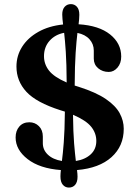

<svg xmlns="http://www.w3.org/2000/svg" viewBox="-20 -810 654 910"><path d="M347.5 27.5Q347.5 53 336.2 66Q325 79 306.5 79Q289.5 79 278 66Q266.5 53 266.5 26Q266.5 13.5 268.5 -4Q168 -11.5 111 -55.8Q54 -100 54 -158.5Q54 -190 71.5 -210.2Q89 -230.5 119 -230.5Q146 -230.5 164.5 -212Q183 -193.5 183 -162.5V-131Q183 -99.5 207 -76.8Q231 -54 273.5 -47Q278 -80.5 282.2 -134.8Q286.5 -189 287.5 -281Q277.5 -284.5 266.5 -287.5Q152 -324 105 -375Q58 -426 58 -494.5Q58 -546 85 -588.5Q112 -631 161.8 -659Q211.5 -687 279 -694Q277.5 -708 276.2 -719.2Q275 -730.5 275 -741Q275 -765 286.5 -777.8Q298 -790.5 316 -790.5Q333 -790.5 344.5 -778Q356 -765.5 356 -740Q356 -729.5 355 -719Q354 -708.5 352.5 -695Q449 -689 501.8 -646.8Q554.5 -604.5 554.5 -542Q554.5 -510 536.8 -489.5Q519 -469 495.5 -469Q466 -469 445.2 -486.5Q424.5 -504 424.5 -532V-570.5Q424.5 -601 404.2 -623.8Q384 -646.5 347 -654Q342.5 -618 338.5 -559.5Q334.5 -501 334 -404.5Q343 -401.5 353 -398.5Q435 -372.5 481.5 -340.8Q528 -309 547.2 -273.5Q566.5 -238 566.5 -199.5Q566.5 -117.5 508.5 -65.2Q450.5 -13 345 -4Q347.5 14.5 347.5 27.5ZM188.5 -543.5Q188.5 -506 212.2 -475.5Q236 -445 296 -419Q295.5 -509 291.8 -564.5Q288 -620 284 -654.5Q241.5 -646.5 215 -616.8Q188.5 -587 188.5 -543.5ZM436.5 -142Q436.5 -179 412.2 -209.2Q388 -239.5 326 -266Q327 -182 331.2 -130.5Q335.5 -79 339.5 -47Q383.5 -54 410 -78.5Q436.5 -103 436.5 -142Z"/></svg>

Font: Fraunces 9pt S100 SemiBold
Style: Regular
Weight: 600
Version: Version 1.000; ttfautohint (v1.8.3)